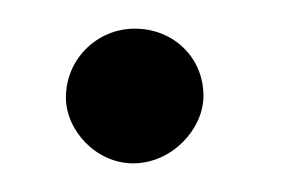

<svg xmlns="http://www.w3.org/2000/svg" viewBox="-20 -95 196 134"><path d="M122 -28C122 -5 100 19 73 19C47 19 26 -4 26 -27C26 -54 48 -75 74 -75C101 -75 122 -55 122 -28Z"/></svg>

Font: Snowfall
Style: Rev
Weight: 400
Designer: Jasper
Foundry: Cannot Into Space Fonts
Version: Version 0.9